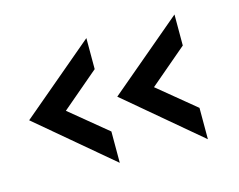

<svg xmlns="http://www.w3.org/2000/svg" viewBox="-64 -557 700 562"><g transform="rotate(-15 286.5 -276.0)"><path d="M236 -182V-87L12 -276L236 -465V-371L123 -275ZM503 -182V-87L279 -276L503 -465V-371L390 -275Z"/></g></svg>

Font: Open Sauce One Medium
Style: Regular
Weight: 500
Designer: Alfredo Marco Pradil
Foundry: Creative Sauce Fz LLC
Version: Version 1.477